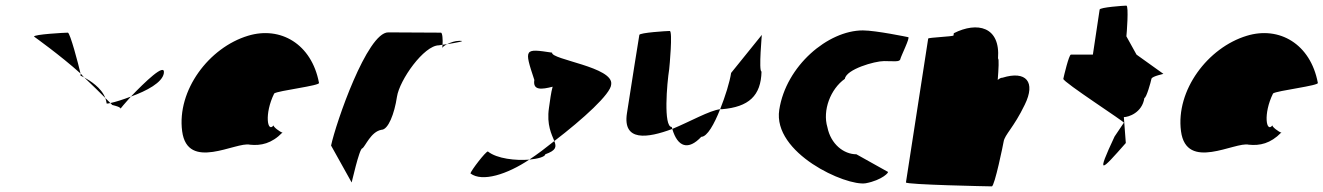

<svg xmlns="http://www.w3.org/2000/svg" viewBox="-20 -662 4701 682"><path d="M101 -532C101 -532 195 -465 266 -401C259 -432 229 -546 221 -546C211 -546 99 -540 101 -532ZM266 -401C267 -397 266 -394 266 -393C266 -393 272 -391 279 -387C274 -391 271 -397 266 -401ZM279 -387C309 -359 336 -332 354 -314C340 -351 299 -376 279 -387ZM354 -314C356 -308 358 -301 359 -294C363 -294 367 -295 372 -296ZM372 -296C375 -292 379 -290 378 -290C370 -290 409 -284 408 -276C408 -276 423 -295 445 -319C416 -308 391 -300 372 -296ZM445 -319C501 -339 557 -369 562 -402C568 -442 494 -370 445 -319Z M627 -196C646 -52 819 -160 868 -148C907 -144 945 -152 983 -191C975 -193 949 -212 952 -217C930 -188 918 -257 954 -330C966 -340 1121 -358 1113 -368C1087 -506 976 -570 861 -535C722 -493 608 -341 627 -196ZM952 -218V-217ZM984 -192 983 -191C985 -191 985 -191 984 -190Z M1156 -145 1229 -14C1228 -6 1256 -135 1267 -135C1278 -142 1297 -194 1335 -201C1359 -201 1381 -258 1390 -318C1399 -378 1486 -501 1539 -501C1539 -501 1544 -502 1552 -503C1553 -520 1552 -546 1546 -546C1546 -546 1425 -547 1359 -547C1284 -547 1173 -225 1156 -145ZM1552 -503C1552 -498 1551 -494 1551 -491C1551 -494 1558 -500 1568 -505C1562 -504 1557 -504 1552 -503ZM1568 -505C1599 -510 1639 -517 1612 -517C1596 -517 1580 -511 1568 -505Z M1651 -46C1693 -14 1782 -43 1860 -95C1813 -91 1745 -98 1713 -124C1705 -124 1653 -56 1651 -46ZM1878 -378C1872 -340 1904 -344 1943 -354C1937 -333 1934 -306 1930 -279C1921 -218 1940 -184 1949 -161C2051 -239 2150 -329 2151 -362C2161 -424 1937 -450 1941 -475C1842 -490 1841 -490 1878 -378ZM1860 -95C1891 -98 1916 -105 1917 -114C1956 -128 1957 -140 1949 -161C1919 -137 1889 -114 1860 -95Z M2207 -260C2191 -158 2280 -171 2368 -204C2367 -206 2367 -209 2366 -211C2336 -211 2349 -366 2357 -416C2358 -424 2370 -552 2359 -552C2349 -552 2252 -546 2251 -538C2251 -538 2219 -340 2207 -260ZM2368 -204C2387 -139 2425 -127 2471 -176C2492 -176 2517 -221 2538 -274C2501 -270 2431 -230 2368 -204ZM2538 -274H2544C2640 -282 2683 -322 2685 -408C2674 -408 2687 -546 2686 -538L2577 -403C2572 -370 2556 -319 2538 -274Z M2748 -272C2724 -118 2985 0 3055 -11C3114 -22 3141 -52 3133 -52L3022 -114C2977 -114 2931 -150 2919 -210C2901 -270 2930 -346 2981 -382C2986 -416 3087 -445 3120 -445C3154 -445 3176 -441 3178 -452C3180 -462 3214 -530 3206 -530C3206 -530 3091 -554 3045 -554C2921 -554 2772 -428 2748 -272Z M3198 -14C3197 -6 3493 0 3503 0C3513 0 3544 -152 3545 -159C3549 -184 3581 -209 3620 -290C3660 -371 3625 -412 3541 -386C3535 -386 3530 -383 3524 -378C3527 -416 3529 -454 3525 -454C3534 -568 3451 -586 3368 -544L3367 -536C3365 -532 3278 -529 3277 -525Z M3757 -382C3755 -371 3980 -226 3972 -226L3939 -177C3872 -34 3891 -54 3979 -154L3972 -246C3988 -246 4037 -261 4045 -314C4052 -314 4068 -371 4070 -382C4072 -392 4119 -400 4112 -400L4017 -468L3981 -533C3982 -540 3990 -642 3981 -642C3972 -642 3887 -636 3886 -628L3862 -468H3784C3777 -468 3759 -392 3757 -382Z M4175 -196C4194 -52 4367 -160 4416 -148C4455 -144 4493 -152 4531 -191C4523 -193 4497 -212 4500 -217C4478 -188 4466 -257 4502 -330C4514 -340 4669 -358 4661 -368C4635 -506 4524 -570 4409 -535C4270 -493 4156 -341 4175 -196ZM4500 -218V-217ZM4532 -192 4531 -191C4533 -191 4533 -191 4532 -190Z"/></svg>

Font: Ampere
Style: SCCndIta
Weight: 400
Version: Version 1